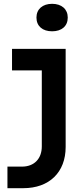

<svg xmlns="http://www.w3.org/2000/svg" viewBox="-20 -806 440 1006"><path d="M253 -642C303 -642 335 -669 335 -714C335 -758 303 -786 253 -786C203 -786 171 -758 171 -714C171 -669 203 -642 253 -642ZM102 180C238 180 324 97 324 -36V-550H43V-437H199V-39C199 26 159 67 95 67H19V180Z"/></svg>

Font: Tekne LDO
Style: Bold
Weight: 700
Monospace: yes
Designer: Alessio Laiso, Mario Rullo, Paolo Rosset
Foundry: Alessio Laiso
Version: Version 1.000;hotconv 1.0.109;makeotfexe 2.5.65596